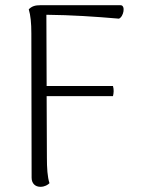

<svg xmlns="http://www.w3.org/2000/svg" viewBox="-20 -711 553 741"><path d="M445 -691H138C115 -691 103 -687 91 -675C98 -652 101 -622 101 -582L102 -25C102 -3 116 10 136 10C153 10 165 2 171 -4C163 -28 161 -63 161 -103L160 -340H416C419 -352 420 -365 416 -379H160L159 -654C257 -653 346 -647 439 -639C457 -646 466 -691 445 -691Z"/></svg>

Font: Arima Koshi Light
Style: Regular
Weight: 300
Designer: Joana Correia and Natanael Gama
Foundry: NDISCOVER
Version: Version 1.019;PS 001.019;hotconv 1.0.88;makeotf.lib2.5.64775